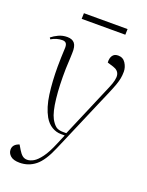

<svg xmlns="http://www.w3.org/2000/svg" viewBox="-166 -762 825 1075"><g transform="rotate(20 246.0 -225.0)"><path d="M258 82Q223 165 182.5 197.5Q142 230 89 230Q52 230 34.5 214.5Q17 199 17 178Q17 146 55 134L71 161Q83 181 95 190.5Q107 200 123 200Q141 200 161 188.5Q181 177 204 146Q227 115 251 57L275 0H253Q224 0 198 -15.5Q172 -31 154 -62Q126 -112 116 -186Q106 -260 106 -349Q106 -371 107 -403Q108 -435 109 -453Q111 -476 104.5 -486.5Q98 -497 81 -497Q47 -497 15 -478L9 -487Q26 -501 49.5 -512Q73 -523 101 -523Q131 -523 145 -505.5Q159 -488 157 -447Q157 -440 156 -418Q155 -396 154 -376Q153 -356 153 -353Q151 -254 159.5 -177Q168 -100 187 -64Q201 -39 216 -27Q231 -15 261 -15H279L417 -339Q440 -392 435 -418.5Q430 -445 398 -455L362 -466Q360 -491 370.5 -507Q381 -523 404 -523Q433 -523 448.5 -499Q464 -475 464 -448Q464 -427 460.5 -408.5Q457 -390 449 -367.5Q441 -345 426.5 -311Q412 -277 389 -224ZM142 -680H402L401 -646H141Z"/></g></svg>

Font: Literata 72pt ExtraLight
Style: Italic
Weight: 200
Italic angle: -2°
Designer: Latin by Veronika Burian and Jose Scaglione. Greek by Irene Vlachou. Cyrillic by Vera Evstafieva
Foundry: TypeTogether
Version: Version 3.002